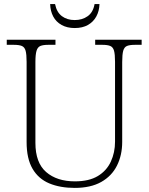

<svg xmlns="http://www.w3.org/2000/svg" viewBox="-20 -908 727 938"><path d="M345 10Q274 10 221 -12Q168 -34 139 -83.5Q110 -133 110 -214V-606Q110 -643 105 -660.5Q100 -678 86.5 -683.5Q73 -689 48 -689H13V-714H251V-689H215Q191 -689 177.5 -683.5Q164 -678 158.5 -660Q153 -642 153 -605V-210Q153 -113 205.5 -67.5Q258 -22 346 -22Q415 -22 458 -48Q501 -74 521.5 -118.5Q542 -163 542 -216V-606Q542 -643 537 -660.5Q532 -678 518.5 -683.5Q505 -689 481 -689H445V-714H672V-689H639Q614 -689 600.5 -683.5Q587 -678 582 -660Q577 -642 577 -605V-215Q577 -150 551.5 -99Q526 -48 474.5 -19Q423 10 345 10ZM345 -771Q308 -771 281 -786Q254 -801 240 -827.5Q226 -854 225 -888H249Q257 -848 282.5 -829Q308 -810 345 -810Q382 -810 408.5 -829Q435 -848 442 -888H466Q465 -854 450.5 -827.5Q436 -801 409.5 -786Q383 -771 345 -771Z"/></svg>

Font: Noto Serif Hebrew ExtraLight
Style: Regular
Weight: 250
Version: Version 2.003